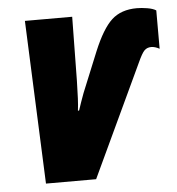

<svg xmlns="http://www.w3.org/2000/svg" viewBox="-45 -606 597 648"><g transform="rotate(-5 253.5 -281.5)"><path d="M85 0 62 -553.2H222.2L219.2 -335.9Q218.3 -299.3 217.3 -277.1Q216.3 -254.9 213.9 -235.8H217.8Q221.7 -248.5 227.3 -263.9Q232.9 -279.3 237.8 -293L293.9 -430.2Q324.7 -504.4 356.7 -533.7Q388.7 -563 441.9 -563Q457.5 -563 477.1 -559.8Q496.6 -556.6 506.8 -549.8V-419.9Q491.7 -428.2 479 -428.2Q464.8 -428.2 455.8 -419.2Q446.8 -410.2 433.1 -379.9L254.9 0Z"/></g></svg>

Font: Open Sans Condensed ExtraBold
Style: Italic
Weight: 800
Width: 3
Italic angle: -12°
Designer: Monotype Design Team
Foundry: Monotype Imaging Inc.
Version: Version 3.003; ttfautohint (v1.8.4)